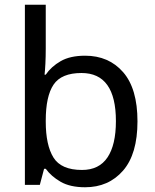

<svg xmlns="http://www.w3.org/2000/svg" viewBox="-20 -780 655 810"><path d="M173 -575Q173 -541 171.5 -511.5Q170 -482 168 -465H173Q196 -499 236 -522Q276 -545 339 -545Q439 -545 499.5 -475.5Q560 -406 560 -268Q560 -130 499 -60Q438 10 339 10Q276 10 236 -13Q196 -36 173 -68H166L148 0H85V-760H173ZM324 -472Q239 -472 206 -423Q173 -374 173 -271V-267Q173 -168 205.5 -115.5Q238 -63 326 -63Q398 -63 433.5 -116Q469 -169 469 -269Q469 -472 324 -472Z"/></svg>

Font: Noto Sans Cypro Minoan
Style: Regular
Weight: 400
Designer: David Williams
Foundry: David Williams
Version: Version 1.503; ttfautohint (v1.8.4.7-5d5b)